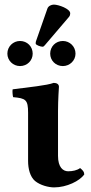

<svg xmlns="http://www.w3.org/2000/svg" viewBox="-20 -804 394 834"><path d="M232 -127V-321C232 -371 236 -427 236 -427C236 -438 227 -444 213 -444C185 -433 104 -425 35 -416C33 -410 35 -388 37 -382C92 -377 102 -371 102 -314V-105C102 -70 111 -36 132 -18C155 1 191 10 215 10C270 10 326 -18 346 -46C346 -58 340 -64 328 -74C315 -64 295 -60 276 -60C254 -60 232 -77 232 -127ZM214 -784C203 -784 190 -778 186 -767L136 -624C135 -621 135 -616 135 -615C135 -608 157 -601 165 -601C169 -601 173 -605 176 -609L280 -731C284 -736 285 -741 285 -746C285 -766 234 -784 214 -784ZM12 -571C12 -541 37 -517 67 -517C98 -517 122 -541 122 -571C122 -602 98 -626 67 -626C37 -626 12 -602 12 -571ZM198 -571C198 -541 222 -517 253 -517C283 -517 308 -541 308 -571C308 -602 283 -626 253 -626C222 -626 198 -602 198 -571Z"/></svg>

Font: Libertinus Serif
Style: Bold
Weight: 700
Designer: Philipp H. Poll, Khaled Hosny
Foundry: Caleb Maclennan
Version: Version 7.050;RELEASE